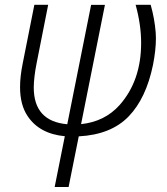

<svg xmlns="http://www.w3.org/2000/svg" viewBox="-20 -548 682 785"><path d="M260.5 216.5H203.5L245 9Q140.5 -1 92.5 -74Q62 -119.5 62 -192Q62 -236 73 -289.5L120.5 -528.5H177L129.5 -288.5Q118.5 -233 118 -190.5Q118 -52 255 -40L352.5 -528H409L311.5 -40.5Q408 -50.5 469 -118.5Q557.5 -218.5 557 -373.5Q557 -446.5 534.5 -528.5H596Q612 -472 616.5 -416L617.5 -392Q617.5 -343.5 605.5 -282.5Q577.5 -146 505.8 -71.8Q434 2.5 302 9.5Z"/></svg>

Font: Roberto Sans Light
Style: Italic
Weight: 300
Italic angle: -11°
Designer: Google
Version: Version 1.00;June 11, 2020;FontCreator 12.0.0.2522 64-bit; t